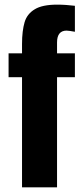

<svg xmlns="http://www.w3.org/2000/svg" viewBox="-20 -808 353 828"><path d="M75 -475H17V-578H75V-618C75 -657 79 -688 86 -712C93 -736 108 -755 130 -768C151 -781 183 -788 226 -788C252 -788 278 -786 303 -783V-671C286 -674 274 -676 267 -676C240 -676 226 -659 226 -625V-578H303V-475H226V0H75Z"/></svg>

Font: Oswald SemiBold
Style: Regular
Weight: 400
Version: Version